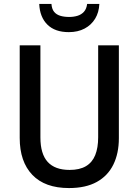

<svg xmlns="http://www.w3.org/2000/svg" viewBox="-20 -944 703 974"><path d="M583 -243Q583 -166 555 -109Q527 -52 471 -21Q415 10 330 10Q208 10 144 -57Q80 -124 80 -244V-714H185V-247Q185 -163 222 -122.5Q259 -82 333 -82Q384 -82 416 -101Q448 -120 463 -157Q478 -194 478 -248V-714H583ZM484 -924Q482 -881 462.5 -849Q443 -817 409 -799Q375 -781 329 -781Q259 -781 220.5 -819Q182 -857 179 -924H241Q243 -898 254.5 -884Q266 -870 285.5 -864Q305 -858 331 -858Q354 -858 373.5 -864Q393 -870 406 -884.5Q419 -899 422 -924Z"/></svg>

Font: Noto Sans Hebrew SemiCondensed Medium
Style: Regular
Weight: 500
Width: 4
Designer: Monotype Design Team
Foundry: Monotype Imaging Inc.
Version: Version 2.003